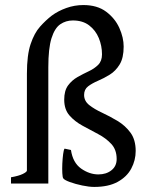

<svg xmlns="http://www.w3.org/2000/svg" viewBox="-20 -716 583 749"><path d="M509.3 -127Q509.3 -90.8 492.2 -58.6Q475.1 -26.4 439.2 -6.6Q403.3 13.2 347.7 13.2Q327.6 13.2 300.8 7.6Q273.9 2 252.4 -5.9Q231 -13.7 226.6 -20.5Q224.1 -23.9 223.1 -40.3Q222.2 -56.6 223.1 -77.4Q224.1 -98.1 226.3 -115Q228.5 -131.8 231.9 -136.2L256.8 -130.9Q264.2 -81.1 296.6 -58.3Q329.1 -35.6 363.8 -35.6Q394.5 -35.6 414.8 -51.8Q435.1 -67.9 435.1 -95.7Q435.1 -131.8 414.3 -154.3Q393.6 -176.8 363 -192.9Q332.5 -209 302 -225.6Q271.5 -242.2 251 -265.6Q230.5 -289.1 230.5 -327.1Q230.5 -362.3 245.4 -382.6Q260.3 -402.8 282.2 -415.3Q304.2 -427.7 326.2 -438Q348.1 -448.2 363 -463.1Q377.9 -478 377.9 -503.9Q377.9 -537.1 365.5 -567.4Q353 -597.7 327.9 -616.9Q302.7 -636.2 264.2 -636.2Q236.8 -636.2 215.1 -621.3Q193.4 -606.4 180.9 -566.9Q168.5 -527.3 168.5 -453.6V0H22.9V-24.4Q53.7 -29.8 69.3 -37.6Q85 -45.4 85 -50.8V-428.7Q85 -501 99.4 -543.9Q113.8 -586.9 136 -611.8Q158.2 -636.7 181.6 -654.8Q206.5 -673.3 238.8 -684.8Q271 -696.3 305.2 -696.3Q359.4 -696.3 394 -670.4Q428.7 -644.5 445.6 -606.9Q462.4 -569.3 462.4 -534.2Q462.4 -490.2 446.8 -464.6Q431.2 -439 408.2 -424.8Q385.3 -410.6 362.3 -400.9Q339.4 -391.1 323.7 -379.2Q308.1 -367.2 308.1 -345.7Q308.1 -321.8 328.4 -305.9Q348.6 -290 378.7 -276.1Q408.7 -262.2 438.7 -244.1Q468.8 -226.1 489 -198.5Q509.3 -170.9 509.3 -127Z"/></svg>

Font: Dai Banna SIL
Style: Regular
Weight: 400
Designer: Victor Gaultney
Foundry: SIL International
Version: Version 4.000